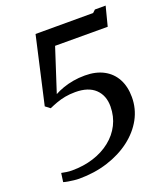

<svg xmlns="http://www.w3.org/2000/svg" viewBox="-141 -851 824 959"><g transform="rotate(-20 271.5 -372.0)"><path d="M39.5 -47Q51.5 -44.5 66 -42.2Q80.5 -40 95 -40Q157 -40 209.5 -56.8Q262 -73.5 301.2 -104.8Q340.5 -136 362.2 -179Q384 -222 384.5 -274.5Q385 -333 348.8 -367.8Q312.5 -402.5 243 -402.5Q214 -402.5 188.8 -397.8Q163.5 -393 141.8 -385Q120 -377 101 -368.5L76 -387.5L156.5 -743H462.5L477 -756.5H534L507.5 -653.5L228 -654L153.5 -424.5Q173.5 -435.5 198.8 -444.5Q224 -453.5 253.8 -458.8Q283.5 -464 316.5 -464Q374.5 -464 416 -441.8Q457.5 -419.5 479.2 -378.8Q501 -338 501 -282.5Q501 -220.5 471.8 -167.2Q442.5 -114 390 -74Q337.5 -34 267.2 -11.5Q197 11 115 11Q102.5 11 87 9.2Q71.5 7.5 57 5Q42.5 2.5 33 -0.5Z"/></g></svg>

Font: Merriweather 48pt Medium
Style: Italic
Weight: 500
Italic angle: -7.8°
Version: Version 2.101